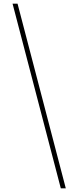

<svg xmlns="http://www.w3.org/2000/svg" viewBox="-20 -853 424 1039"><path d="M48 -833 309 166H336L75 -833Z"/></svg>

Font: Noto Sans Gurmukhi UI Thin
Style: Regular
Weight: 100
Designer: Jelle Bosma - Monotype Design Team
Foundry: Monotype Imaging Inc.
Version: Version 2.004